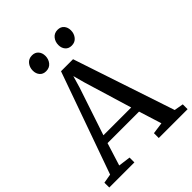

<svg xmlns="http://www.w3.org/2000/svg" viewBox="-275 -1095 1236 1236"><g transform="rotate(-45 343.0 -477.0)"><path d="M-13.5 -44 49.5 -55 296.5 -749H406L637.5 -55L700 -44V0H437.5V-44L516.5 -55L468 -210H181L132.5 -55L215.5 -44V0H-13ZM198 -264.5H451L352 -591.5L330.5 -671L306.5 -589.5ZM228.5 -816.5Q201.5 -816.5 186 -834.5Q170.5 -852.5 170.5 -880Q170.5 -910 188.2 -931.8Q206 -953.5 236 -953.5H237Q264 -953.5 279.8 -935.5Q295.5 -917.5 295.5 -890Q295.5 -860 277.8 -838.2Q260 -816.5 229.5 -816.5ZM461.5 -816.5Q434.5 -816.5 419 -834.5Q403.5 -852.5 403.5 -880Q403.5 -910 421.2 -931.8Q439 -953.5 469 -953.5H470Q497 -953.5 512.5 -935.5Q528 -917.5 528 -890Q528 -860 510.2 -838.2Q492.5 -816.5 462.5 -816.5Z"/></g></svg>

Font: Merriweather 12pt
Style: Regular
Weight: 400
Designer: Eben Sorkin
Foundry: Eben Sorkin
Version: Version 2.100